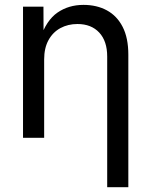

<svg xmlns="http://www.w3.org/2000/svg" viewBox="-20 -570 626 794"><path d="M162.6 -324.2V0H75.2V-542.5H159.7L160.2 -411.1H146.5Q171.4 -485.8 217.5 -517.8Q263.7 -549.8 325.2 -549.8Q380.4 -549.8 422.1 -527.1Q463.9 -504.4 487.3 -458.7Q510.7 -413.1 510.7 -343.8V204.1H423.3V-336.4Q423.3 -399.9 390.4 -435.3Q357.4 -470.7 300.3 -470.7Q261.2 -470.7 230 -453.9Q198.7 -437 180.7 -404.3Q162.6 -371.6 162.6 -324.2Z"/></svg>

Font: Inter 16pt
Style: Regular
Weight: 400
Version: Version 4.001;git-66647c0bb